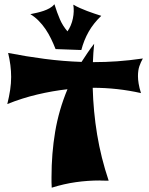

<svg xmlns="http://www.w3.org/2000/svg" viewBox="-20 -848 698 899"><path d="M488.8 -2Q477.1 -2 469.5 -2.2Q461.9 -2.4 457.3 -2.4Q452.6 -2.4 450.2 -2.7Q447.8 -2.9 445.8 -2.9Q391.1 -2.9 335.4 4.9Q279.8 12.7 222.2 30.8Q221.2 19.5 221.2 5.9Q221.2 -7.8 221.2 -19Q221.2 -129.4 238.3 -231.2Q255.4 -333 295.9 -430.2Q226.1 -422.4 154.8 -405.5Q83.5 -388.7 14.2 -360.8Q22.9 -396 27.6 -427.2Q32.2 -458.5 32.2 -487.8Q32.2 -515.1 28.6 -543.2Q24.9 -571.3 18.1 -600.1Q103 -583.5 189.2 -572.3Q275.4 -561 361.8 -558.1Q375.5 -579.1 389.9 -600.6Q404.3 -622.1 420.9 -643.1Q418.5 -621.1 417.2 -600.1Q416 -579.1 415 -557.1H418Q473.1 -557.1 529.1 -561Q585 -564.9 648.9 -574.2Q639.2 -557.1 632.6 -538.1Q626 -519 626 -491.2Q626 -475.6 629.2 -456.3Q632.3 -437 640.1 -412.1Q586.4 -424.3 529.3 -430.7Q472.2 -437 414.1 -437Q417 -326.2 434.8 -218Q452.6 -109.9 488.8 -2ZM454.1 -773.9Q417.5 -738.8 395.3 -699.7Q373 -660.6 360.8 -613.8L240.2 -618.2Q230.5 -643.1 219 -666.7Q207.5 -690.4 193.1 -711.7Q178.7 -732.9 161.1 -750.7Q143.6 -768.6 122.1 -781.7Q137.2 -784.7 153.1 -788.3Q168.9 -792 184.1 -797.1Q199.2 -802.2 212.4 -809.6Q225.6 -816.9 234.9 -828.1Q247.1 -788.6 260.3 -758.1Q273.4 -727.5 295.9 -701.2Q305.2 -714.4 311.5 -729.7Q317.9 -745.1 321.3 -761.7Q324.7 -778.3 325.2 -794.7Q325.7 -811 323.2 -826.2Q337.4 -817.9 354 -810.5Q370.6 -803.2 387.7 -796.6Q404.8 -790 421.9 -784.4Q439 -778.8 454.1 -773.9Z"/></svg>

Font: Shojumaru
Style: Regular
Weight: 400
Version: Version 1.001